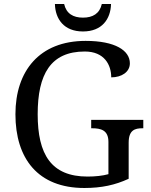

<svg xmlns="http://www.w3.org/2000/svg" viewBox="-20 -928 754 958"><path d="M394 -771C489 -771 532 -833 534 -908H488C477 -860 443 -840 394 -840C345 -840 311 -860 300 -908H254C256 -833 299 -771 394 -771ZM401 10C487 10 555 -5 622 -36V-216C622 -279 653 -288 691 -288H695V-330H435V-288H439C483 -288 521 -279 521 -220V-59C493 -51 455 -47 417 -47C235 -47 168 -158 168 -358C168 -558 233 -671 403 -671C501 -671 535 -604 535 -542C587 -542 628 -569 628 -612C628 -676 555 -724 407 -724C177 -724 57 -574 57 -358C57 -137 169 10 401 10Z"/></svg>

Font: Noto Nastaliq Urdu
Style: Regular
Weight: 400
Designer: Monotype Design Team (Patrick Giasson: type design, Kamal Mansour: OpenType code, Glenda Bellarosa). Updated by Simon Co
Foundry: Monotype Imaging Inc., Simon Cozens
Version: Version 3.009